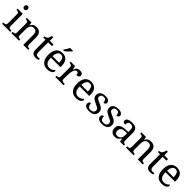

<svg xmlns="http://www.w3.org/2000/svg" viewBox="555 -2751 4745 4745"><g transform="rotate(45 2927.5 -378.0)"><path d="M161 -636Q137 -636 120.5 -650Q104 -664 104 -698Q104 -733 120.5 -746.5Q137 -760 161 -760Q184 -760 201 -746.5Q218 -733 218 -698Q218 -664 201 -650Q184 -636 161 -636ZM23 0V-42H36Q69 -42 93.5 -53.5Q118 -65 118 -109V-426Q118 -470 93.5 -482Q69 -494 36 -494H33V-536H212V-114Q212 -67 236 -54.5Q260 -42 294 -42H307V0Z M348 0V-42H356Q390 -42 414 -54.5Q438 -67 438 -114V-426Q438 -470 414.5 -482Q391 -494 358 -494H353V-536H515L528 -455H533Q564 -511 602.5 -528.5Q641 -546 689 -546Q768 -546 812.5 -499.5Q857 -453 857 -350V-114Q857 -67 877.5 -54.5Q898 -42 932 -42H937V0H763V-345Q763 -410 738.5 -446Q714 -482 653 -482Q608 -482 581.5 -459.5Q555 -437 543.5 -400Q532 -363 532 -320V-109Q532 -65 555.5 -53.5Q579 -42 612 -42H617V0Z M1205 10Q1129 10 1094.5 -24.5Q1060 -59 1060 -145V-479H984V-519Q1002 -519 1024 -526.5Q1046 -534 1062 -551Q1079 -569 1090 -595Q1101 -621 1108 -659H1154V-536H1285V-479H1154V-142Q1154 -91 1175 -67Q1196 -43 1230 -43Q1248 -43 1263 -45Q1278 -47 1294 -50V-6Q1281 0 1255 5Q1229 10 1205 10Z M1604 10Q1495 10 1433.5 -62Q1372 -134 1372 -264Q1372 -404 1430 -475Q1488 -546 1594 -546Q1691 -546 1746.5 -486Q1802 -426 1802 -307V-261H1469Q1471 -152 1508.5 -102.5Q1546 -53 1618 -53Q1670 -53 1706.5 -74.5Q1743 -96 1761 -123Q1768 -120 1774 -111Q1780 -102 1780 -89Q1780 -69 1761 -46Q1742 -23 1703 -6.5Q1664 10 1604 10ZM1701 -315Q1701 -395 1676.5 -443.5Q1652 -492 1592 -492Q1537 -492 1506.5 -446.5Q1476 -401 1471 -315ZM1548 -619Q1570 -648 1594.5 -690Q1619 -732 1635 -766H1742V-756Q1730 -739 1703 -710Q1676 -681 1644.5 -652.5Q1613 -624 1586 -606H1548Z M1885 0V-42H1888Q1922 -42 1946 -54.5Q1970 -67 1970 -114V-426Q1970 -470 1945.5 -482Q1921 -494 1888 -494H1885V-536H2039L2058 -437H2063Q2076 -467 2091 -492Q2106 -517 2131 -531.5Q2156 -546 2200 -546Q2255 -546 2281.5 -527Q2308 -508 2308 -473Q2308 -442 2286.5 -422Q2265 -402 2215 -402Q2215 -443 2203 -461.5Q2191 -480 2162 -480Q2134 -480 2115 -458Q2096 -436 2085 -402Q2074 -368 2069 -331.5Q2064 -295 2064 -266V-109Q2064 -65 2088.5 -53.5Q2113 -42 2146 -42H2174V0Z M2610 10Q2501 10 2439.5 -62Q2378 -134 2378 -264Q2378 -404 2436 -475Q2494 -546 2600 -546Q2697 -546 2752.5 -486Q2808 -426 2808 -307V-261H2475Q2477 -152 2514.5 -102.5Q2552 -53 2624 -53Q2676 -53 2712.5 -74.5Q2749 -96 2767 -123Q2774 -120 2780 -111Q2786 -102 2786 -89Q2786 -69 2767 -46Q2748 -23 2709 -6.5Q2670 10 2610 10ZM2707 -315Q2707 -395 2682.5 -443.5Q2658 -492 2598 -492Q2543 -492 2512.5 -446.5Q2482 -401 2477 -315Z M3068 10Q2993 10 2948 -17Q2903 -44 2903 -96Q2903 -123 2914 -138Q2925 -153 2939.5 -159Q2954 -165 2966 -165Q2966 -113 2989.5 -75.5Q3013 -38 3074 -38Q3127 -38 3155.5 -63.5Q3184 -89 3184 -129Q3184 -154 3173.5 -170Q3163 -186 3136.5 -201.5Q3110 -217 3061 -238Q3010 -261 2976.5 -282.5Q2943 -304 2926.5 -332.5Q2910 -361 2910 -404Q2910 -472 2961.5 -508.5Q3013 -545 3098 -545Q3170 -545 3207 -518Q3244 -491 3244 -453Q3244 -426 3225.5 -409.5Q3207 -393 3172 -393Q3172 -443 3151 -471Q3130 -499 3086 -499Q3035 -499 3013 -476.5Q2991 -454 2991 -419Q2991 -381 3019.5 -360.5Q3048 -340 3115 -313Q3168 -291 3201 -269Q3234 -247 3249.5 -218Q3265 -189 3265 -147Q3265 -69 3211 -29.5Q3157 10 3068 10Z M3519 10Q3444 10 3399 -17Q3354 -44 3354 -96Q3354 -123 3365 -138Q3376 -153 3390.5 -159Q3405 -165 3417 -165Q3417 -113 3440.5 -75.5Q3464 -38 3525 -38Q3578 -38 3606.5 -63.5Q3635 -89 3635 -129Q3635 -154 3624.5 -170Q3614 -186 3587.5 -201.5Q3561 -217 3512 -238Q3461 -261 3427.5 -282.5Q3394 -304 3377.5 -332.5Q3361 -361 3361 -404Q3361 -472 3412.5 -508.5Q3464 -545 3549 -545Q3621 -545 3658 -518Q3695 -491 3695 -453Q3695 -426 3676.5 -409.5Q3658 -393 3623 -393Q3623 -443 3602 -471Q3581 -499 3537 -499Q3486 -499 3464 -476.5Q3442 -454 3442 -419Q3442 -381 3470.5 -360.5Q3499 -340 3566 -313Q3619 -291 3652 -269Q3685 -247 3700.5 -218Q3716 -189 3716 -147Q3716 -69 3662 -29.5Q3608 10 3519 10Z M3965 10Q3898 10 3854 -29Q3810 -68 3810 -150Q3810 -230 3866.5 -268Q3923 -306 4038 -310L4121 -313V-373Q4121 -409 4115 -436.5Q4109 -464 4089 -480Q4069 -496 4028 -496Q3990 -496 3970 -482Q3950 -468 3943.5 -443.5Q3937 -419 3937 -387Q3895 -387 3873.5 -401.5Q3852 -416 3852 -450Q3852 -485 3876.5 -506Q3901 -527 3942 -536.5Q3983 -546 4032 -546Q4124 -546 4169.5 -507Q4215 -468 4215 -373V-114Q4215 -72 4229 -57Q4243 -42 4277 -42H4280V0H4145L4129 -86H4121Q4100 -58 4080 -36.5Q4060 -15 4033.5 -2.5Q4007 10 3965 10ZM3988 -52Q4049 -52 4085 -89.5Q4121 -127 4121 -191V-272L4057 -269Q3972 -265 3939.5 -234.5Q3907 -204 3907 -145Q3907 -52 3988 -52Z M4351 0V-42H4359Q4393 -42 4417 -54.5Q4441 -67 4441 -114V-426Q4441 -470 4417.5 -482Q4394 -494 4361 -494H4356V-536H4518L4531 -455H4536Q4567 -511 4605.5 -528.5Q4644 -546 4692 -546Q4771 -546 4815.5 -499.5Q4860 -453 4860 -350V-114Q4860 -67 4880.5 -54.5Q4901 -42 4935 -42H4940V0H4766V-345Q4766 -410 4741.5 -446Q4717 -482 4656 -482Q4611 -482 4584.5 -459.5Q4558 -437 4546.5 -400Q4535 -363 4535 -320V-109Q4535 -65 4558.5 -53.5Q4582 -42 4615 -42H4620V0Z M5208 10Q5132 10 5097.5 -24.5Q5063 -59 5063 -145V-479H4987V-519Q5005 -519 5027 -526.5Q5049 -534 5065 -551Q5082 -569 5093 -595Q5104 -621 5111 -659H5157V-536H5288V-479H5157V-142Q5157 -91 5178 -67Q5199 -43 5233 -43Q5251 -43 5266 -45Q5281 -47 5297 -50V-6Q5284 0 5258 5Q5232 10 5208 10Z M5607 10Q5498 10 5436.5 -62Q5375 -134 5375 -264Q5375 -404 5433 -475Q5491 -546 5597 -546Q5694 -546 5749.5 -486Q5805 -426 5805 -307V-261H5472Q5474 -152 5511.5 -102.5Q5549 -53 5621 -53Q5673 -53 5709.5 -74.5Q5746 -96 5764 -123Q5771 -120 5777 -111Q5783 -102 5783 -89Q5783 -69 5764 -46Q5745 -23 5706 -6.5Q5667 10 5607 10ZM5704 -315Q5704 -395 5679.5 -443.5Q5655 -492 5595 -492Q5540 -492 5509.5 -446.5Q5479 -401 5474 -315Z"/></g></svg>

Font: Noto Serif Dogra
Style: Regular
Weight: 400
Designer: Ek Type
Foundry: Ek Type
Version: Version 1.005